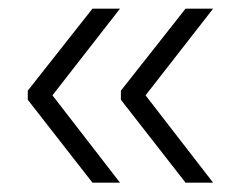

<svg xmlns="http://www.w3.org/2000/svg" viewBox="-20 -458 530 432"><path d="M307.5 -243.5 459.5 -47H397.5L252 -233.5V-254L397.5 -438.5H459.5ZM98 -243.5 250 -47H188L42.5 -233.5V-254L188 -438.5H250Z"/></svg>

Font: Anek Bangla Medium Light
Style: Regular
Weight: 300
Version: Version 1.003